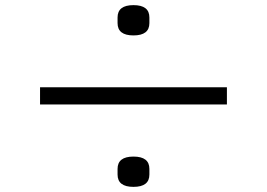

<svg xmlns="http://www.w3.org/2000/svg" viewBox="-20 -754 1040 748"><path d="M438 -664V-686Q438 -734 500 -734Q562 -734 562 -686V-664Q562 -616 500 -616Q438 -616 438 -664ZM864 -347H136V-414H864ZM438 -74V-96Q438 -144 500 -144Q562 -144 562 -96V-74Q562 -26 500 -26Q438 -26 438 -74Z"/></svg>

Font: IBM Plex Sans JP
Style: Regular
Weight: 400
Designer: Mike Abbink; Paul van der Laan; Pieter van Rosmalen; Wujin Sim; Yejin Wi; Jinhee Kim; Boomi Park; Yona Kim; Kichan Ma
Foundry: Sandoll Inc.
Version: Version 1.000